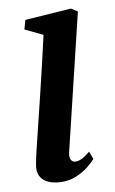

<svg xmlns="http://www.w3.org/2000/svg" viewBox="-46 -587 378 630"><g transform="rotate(-5 143.5 -272.0)"><path d="M121.5 10.5Q99 10.5 82.5 3.2Q66 -4 58.2 -18.8Q50.5 -33.5 53 -56Q54.5 -73.5 59.5 -106.5Q64.5 -139.5 71.2 -182.8Q78 -226 85.5 -275.5Q93 -325 100.5 -376.5Q108 -428 114.5 -476L53.5 -499L59.5 -530L211.5 -554L233.5 -542.5L165 -87.5Q162 -69.5 167.2 -61Q172.5 -52.5 181 -52.5Q191.5 -52.5 202.5 -58.8Q213.5 -65 230 -81L242 -56Q235.5 -46.5 219.2 -30.8Q203 -15 178.2 -2.2Q153.5 10.5 121.5 10.5Z"/></g></svg>

Font: Merriweather 48pt Medium
Style: Italic
Weight: 500
Italic angle: -7.8°
Version: Version 2.101